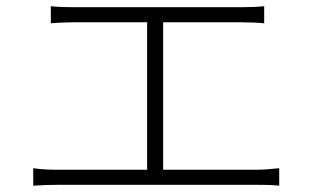

<svg xmlns="http://www.w3.org/2000/svg" viewBox="-20 -642 996 612"><path d="M164.1 -52.9H796.9C813.9 -52.9 845.2 -52.9 870 -50.1V-105.8C845.9 -103.7 822.8 -100.9 796.9 -100.9H500V-571H745C771 -571 800.1 -570 822.1 -567.8V-622.2C801.1 -620 774.1 -619 745 -619H217C201 -619 166.9 -619.3 142 -622.2V-567.8C166.2 -570 203.1 -571 217 -571H448.9V-100.9H164.1C139.9 -100.9 112.9 -101.9 85.9 -105.8V-50.1C114 -52.2 139.9 -52.9 164.1 -52.9Z"/></svg>

Font: Karasuma Gothic
Style: Light
Weight: 300
Designer: Rasmus Andersson / Ryoko Nishizuka
Foundry: rsms
Version: Version 1.00